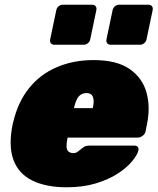

<svg xmlns="http://www.w3.org/2000/svg" viewBox="-20 -785 669 815"><path d="M263 10Q176 10 117.5 -18.5Q59 -47 37 -106.5Q15 -166 34 -259Q35 -261 35 -263Q35 -265 36 -266Q56 -352 103.5 -411Q151 -470 221.5 -500Q292 -530 377 -530Q475 -530 529.5 -492.5Q584 -455 601.5 -393.5Q619 -332 604 -258L598 -228Q596 -217 586 -209Q576 -201 565 -201H267Q267 -200 266.5 -199Q266 -198 266 -196Q262 -176 262.5 -162.5Q263 -149 270.5 -142Q278 -135 292 -135Q298 -135 303 -137Q308 -139 313 -143.5Q318 -148 325 -153Q336 -162 342.5 -164.5Q349 -167 361 -167H550Q560 -167 565 -161Q570 -155 567 -145Q562 -126 540 -99.5Q518 -73 479.5 -48Q441 -23 386.5 -6.5Q332 10 263 10ZM294 -326H374V-327Q379 -349 377 -363Q375 -377 367.5 -383.5Q360 -390 347 -390Q334 -390 323.5 -383.5Q313 -377 306 -363Q299 -349 294 -327ZM450 -595Q440 -595 435 -601.5Q430 -608 432 -618L458 -742Q460 -752 468 -758.5Q476 -765 486 -765H610Q620 -765 625 -758.5Q630 -752 628 -742L602 -618Q600 -608 592 -601.5Q584 -595 574 -595ZM211 -595Q201 -595 196 -601.5Q191 -608 193 -618L219 -742Q221 -752 229 -758.5Q237 -765 247 -765H371Q381 -765 386 -758.5Q391 -752 389 -742L363 -618Q361 -608 353 -601.5Q345 -595 335 -595Z"/></svg>

Font: Rubik Light Black
Style: Italic
Weight: 900
Italic angle: -12°
Version: Version 2.104